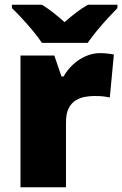

<svg xmlns="http://www.w3.org/2000/svg" viewBox="-20 -786 513 806"><path d="M400 -563Q416 -563 433 -561Q450 -559 458 -557L441 -377Q431 -379 416.5 -381Q402 -383 376 -383Q358 -383 337.5 -379.5Q317 -376 298.5 -365Q280 -354 268.5 -332Q257 -310 257 -272V0H66V-553H208L238 -465H247Q262 -492 286 -514.5Q310 -537 339.5 -550Q369 -563 400 -563ZM156 -606Q141 -629 118.5 -656Q96 -683 72.5 -708.5Q49 -734 30 -752V-766H156Q182 -750 203.5 -733Q225 -716 251 -693Q277 -716 300 -733.5Q323 -751 349 -766H473V-752Q456 -735 432.5 -709.5Q409 -684 386.5 -656.5Q364 -629 348 -606Z"/></svg>

Font: Noto Sans Khmer Black
Style: Regular
Weight: 900
Version: Version 2.003